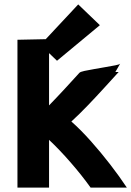

<svg xmlns="http://www.w3.org/2000/svg" viewBox="-20 -832 594 869"><path d="M334 -812 163 -629 238 -557 432 -718ZM554 17Q521 -33 478.5 -88Q436 -143 390.5 -194Q345 -245 303 -282Q339 -315 376.5 -354Q414 -393 450 -432.5Q486 -472 517 -506H502L524 -544Q521 -540 502.5 -536.5Q484 -533 458.5 -528.5Q433 -524 407 -519.5Q381 -515 362 -511Q343 -507 339 -502Q310 -470 274 -431Q238 -392 202 -355V-655L59 -652V17H202V-199Q248 -156 299 -97.5Q350 -39 390 17Z"/></svg>

Font: Repo Bold
Style: Bold
Weight: 700
Designer: Stefan Peev
Foundry: Context Ltd
Version: Version 1.502